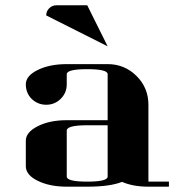

<svg xmlns="http://www.w3.org/2000/svg" viewBox="-20 -702 655 722"><path d="M77.1 -172.9Q77.1 -204.6 122.1 -227.5Q166.5 -250 231 -250H384.8V-422.9Q384.8 -441.9 308.1 -441.9Q231 -441.9 231 -422.9V-384.8Q231 -353 208.5 -330.6Q186 -308.1 153.8 -308.1Q122.1 -308.1 99.1 -330.1Q77.1 -352.1 77.1 -384.8Q77.1 -417 122.1 -439Q167 -460.9 231 -460.9H384.8Q448.7 -460.9 493.7 -416Q538.1 -371.6 538.1 -308.1V-19H615.2V0H538.1Q480 0 439 -18.1Q393.6 0 308.1 0H231Q167 0 122.1 -22Q77.1 -43.9 77.1 -77.1ZM153.8 -644Q153.8 -659.7 165 -670.9Q176.3 -682.1 191.9 -682.1H308.1L384.8 -527.8ZM231 -38.1Q231 -19 308.1 -19Q384.8 -19 384.8 -38.1V-231H308.1Q231 -231 231 -210.9Z"/></svg>

Font: Hjet
Style: Regular
Weight: 400
Designer: T. Christopher White
Version: Version 1.2